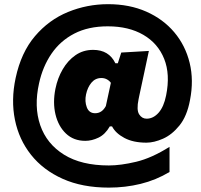

<svg xmlns="http://www.w3.org/2000/svg" viewBox="-20 -726 937 897"><path d="M488.5 150.5Q364.5 150.5 273 109.5Q181.5 68.5 125 -2.8Q68.5 -74 49.8 -166.2Q31 -258.5 53 -361.5Q78.5 -481 143.5 -557.2Q208.5 -633.5 297.8 -670Q387 -706.5 485 -706.5Q584.5 -706.5 663.2 -671.8Q742 -637 794 -575.5Q846 -514 866 -432.5Q886 -351 867.5 -257.5Q853.5 -183 818.5 -139.8Q783.5 -96.5 741.5 -78Q699.5 -59.5 664 -59.5Q602.5 -59.5 561.2 -81.5Q520 -103.5 503.5 -135.5H493Q471.5 -98 440.2 -83Q409 -68 378.5 -68Q324 -68 288.2 -102Q252.5 -136 239.2 -191.5Q226 -247 239 -311.5Q249 -361 273 -402.2Q297 -443.5 332.8 -468.2Q368.5 -493 415 -493Q489 -493 519 -430.5H530.5L546.5 -480.5L675.5 -488Q665 -439 653.8 -386.2Q642.5 -333.5 631 -280L627.5 -263Q617 -212.5 630 -192Q643 -171.5 665 -171.5Q696 -171.5 720.8 -199.2Q745.5 -227 756 -280Q776 -378.5 747 -451Q718 -523.5 649.8 -563.2Q581.5 -603 483.5 -603Q392.5 -603 327 -569Q261.5 -535 220.5 -475Q179.5 -415 162.5 -337Q138 -228 168 -141Q198 -54 279 -3.5Q360 47 488.5 47Q544 47 616.2 29.8Q688.5 12.5 772 -40V77.5Q708.5 115.5 637 133Q565.5 150.5 488.5 150.5ZM424.5 -197Q456.5 -197 474.5 -230.5L498 -339Q491 -349 479.5 -355.2Q468 -361.5 453.5 -361.5Q425.5 -361.5 407.2 -339.8Q389 -318 382 -285Q375 -252.5 385.5 -224.8Q396 -197 424.5 -197Z"/></svg>

Font: Commissioner ExtraBold
Style: Italic
Weight: 800
Italic angle: -12°
Designer: Kostas Bartsokas
Foundry: Kostas Bartsokas
Version: Version 1.000; ttfautohint (v1.8.3)